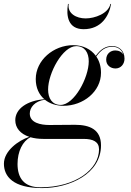

<svg xmlns="http://www.w3.org/2000/svg" viewBox="-65 -700 670 980"><path d="M285.5 -680H282C272 -619 282 -551 362 -551C452 -551 492 -619 502 -680H498.5C488.5 -631 419 -606 372 -606C325 -606 278 -631 285.5 -680ZM259 -160C360.5 -160 450.5 -233 450.5 -328.5C450.5 -361 442 -389 426.5 -411.5C451 -446 475.5 -461.5 508 -461.5C534.5 -461.5 557 -447.5 564.5 -421C557 -435 541 -442.5 523.5 -442.5C499.5 -442.5 477 -426 477 -395C477 -367 499.5 -350.5 524.5 -350.5C552 -350.5 570.5 -373 570.5 -400.5C570.5 -442.5 541.5 -465 507.5 -465C474 -465 448 -448.5 424 -415C399 -449.5 357.5 -469.5 309 -469.5C207.5 -469.5 117.5 -392 117.5 -296.5C117.5 -252 134 -217 161.5 -193.5C74 -187 13 -145 13 -86.5C13 -47 39 -16.5 84.5 -1.5C29.5 16.5 -45 70 -45 135.5C-45 200.5 1.5 260 150 260C289.5 260 450.5 188 450.5 42C450.5 -39 393 -63 318 -63C289.5 -63 222 -62 187 -62C142.5 -62 87 -73 87 -120.5C87 -150.5 111.5 -184 164 -191C189 -171 222 -160 259 -160ZM244.5 -164.5C200.5 -164.5 180.5 -199 180.5 -243C180.5 -327 255 -464.5 324 -464.5C368 -464.5 388 -431 388 -387C388 -303 313.5 -164.5 244.5 -164.5ZM24.5 137C24.5 73 50.5 20.5 90.5 0.5C109.5 6 131.5 9 156.5 9H361.5C410.5 9 440.5 23.5 440.5 62.5C440.5 162.5 323 256 141 256C58 256 24.5 209 24.5 137Z"/></svg>

Font: Bodoni* 48pt
Style: Italic
Weight: 400
Italic angle: -13°
Version: Version 2.3